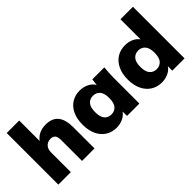

<svg xmlns="http://www.w3.org/2000/svg" viewBox="-13 -1331 1936 1936"><g transform="rotate(-45 955.5 -362.5)"><path d="M55 0V-736H233V-444Q288 -519 394 -519Q571 -519 571 -305V0H393V-297Q393 -343 376.5 -363Q360 -383 327 -383Q285 -383 259 -356Q233 -329 233 -285V0Z M878 11Q812 11 761.5 -21Q711 -53 683 -112.5Q655 -172 655 -254Q655 -337 683 -396.5Q711 -456 761.5 -487.5Q812 -519 878 -519Q930 -519 974.5 -496.5Q1019 -474 1039 -436L1048 -508H1219Q1216 -474 1213.5 -439Q1211 -404 1211 -370V0H1035L1034 -63Q1012 -29 969.5 -9Q927 11 878 11ZM935 -121Q980 -121 1008 -152.5Q1036 -184 1036 -254Q1036 -324 1008 -355.5Q980 -387 935 -387Q890 -387 862 -355.5Q834 -324 834 -254Q834 -184 861.5 -152.5Q889 -121 935 -121Z M1524 11Q1458 11 1407.5 -20.5Q1357 -52 1328 -111.5Q1299 -171 1299 -254Q1299 -337 1328 -396.5Q1357 -456 1407.5 -487.5Q1458 -519 1524 -519Q1572 -519 1613.5 -500.5Q1655 -482 1677 -449V-736H1855V0H1680V-63Q1658 -29 1616 -9Q1574 11 1524 11ZM1581 -121Q1625 -121 1653.5 -152.5Q1682 -184 1682 -254Q1682 -324 1653.5 -355.5Q1625 -387 1581 -387Q1536 -387 1507.5 -355.5Q1479 -324 1479 -254Q1479 -184 1507.5 -152.5Q1536 -121 1581 -121Z"/></g></svg>

Font: Mulish Black
Style: Regular
Weight: 900
Designer: Vernon Adams
Foundry: Vernon Adams
Version: Version 3.603; ttfautohint (v1.8.3)